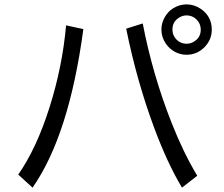

<svg xmlns="http://www.w3.org/2000/svg" viewBox="-20 -860 1030 884"><path d="M64 -56.2Q148.4 -177.2 208 -365.7Q267.6 -553.7 284.2 -743.2L363.8 -726.1Q298.3 -237.3 129.9 3.9ZM817.9 3.9Q751.5 -106.4 690.4 -270Q609.9 -486.3 561 -728L637.2 -752Q682.6 -515.6 770.5 -293.5Q824.7 -156.2 888.2 -50.8ZM839.4 -839.8Q873 -839.8 902.8 -820.3Q955.1 -785.6 955.1 -723.6Q955.1 -676.8 920.9 -642.1Q886.7 -607.9 838.4 -607.9Q811.5 -607.9 786.6 -620.6Q759.8 -634.8 742.7 -660.2Q723.1 -689.5 723.1 -724.6Q723.1 -752.9 737.8 -779.5Q752.4 -806.2 777.3 -821.8Q805.7 -839.8 839.4 -839.8ZM838.9 -789.1Q821.3 -789.1 805.2 -779.3Q773.9 -760.7 773.9 -723.6Q773.9 -698.7 790.5 -680.2Q810.1 -658.7 839.4 -658.7Q855.5 -658.7 869.6 -666.5Q904.3 -685.1 904.3 -723.6Q904.3 -751.5 884.3 -771Q865.2 -789.1 838.9 -789.1Z"/></svg>

Font: FORM UDPGothic
Style: Regular
Weight: 400
Foundry: Pronama LLC
Version: Version 1.05101